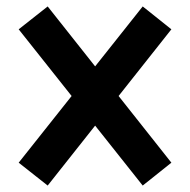

<svg xmlns="http://www.w3.org/2000/svg" viewBox="-20 -588 590 596"><path d="M128 -12 512 -497 423 -568 38 -83ZM423 -12 512 -83 128 -568 38 -497Z"/></svg>

Font: M PLUS Code Latin SemiExpanded SemiBold
Style: Regular
Weight: 600
Width: 6
Designer: Coji Morishita
Foundry: UNDERFOREST DESIGN
Version: Version 1.002; ttfautohint (v1.8.3)